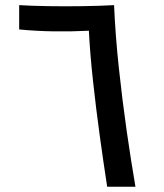

<svg xmlns="http://www.w3.org/2000/svg" viewBox="-20 -713 626 733"><path d="M389.2 0Q375 -91.8 360.6 -196.5Q346.2 -301.3 335 -404.5Q323.7 -507.8 319.3 -595.7Q253.4 -592.3 186 -593.3Q118.7 -594.2 53.2 -600.6V-693.4Q103 -690.4 167 -689.5Q198.7 -689 231 -689Q263.2 -689 295.9 -689.5Q361.3 -690.4 415.5 -693.4Q420.4 -578.6 433.6 -454.8Q446.8 -331.1 463.6 -213.6Q480.5 -96.2 497.1 0Z"/></svg>

Font: CaskaydiaCove NFP
Style: Regular
Weight: 400
Designer: Aaron Bell
Foundry: Saja Typeworks
Version: Version 2111.001; VTT 6.35;Nerd Fonts 3.1.1